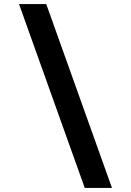

<svg xmlns="http://www.w3.org/2000/svg" viewBox="-20 -780 640 938"><path d="M527 138 206 -760H73L394 138Z"/></svg>

Font: IBM Plex Mono
Style: Bold
Weight: 700
Monospace: yes
Designer: Mike Abbink, Paul van der Laan, Pieter van Rosmalen
Foundry: Bold Monday
Version: Version 2.004